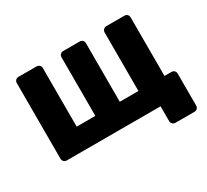

<svg xmlns="http://www.w3.org/2000/svg" viewBox="-129 -719 1114 1034"><g transform="rotate(-30 428.0 -201.5)"><path d="M692 117Q682 117 674.5 110Q667 103 667 92V0H84Q73 0 66 -7.5Q59 -15 59 -25V-495Q59 -506 66 -513Q73 -520 84 -520H196Q206 -520 213.5 -513Q221 -506 221 -495V-131H337V-495Q337 -506 344 -513Q351 -520 362 -520H464Q475 -520 482 -513Q489 -506 489 -495V-131H605V-495Q605 -506 612.5 -513Q620 -520 630 -520H742Q753 -520 760 -513Q767 -506 767 -495V-131H810Q821 -131 828 -124Q835 -117 835 -106V92Q835 103 828 110Q821 117 810 117Z"/></g></svg>

Font: Rubik
Style: Bold
Weight: 700
Designer: Hubert and Fischer
Foundry: Hubert and Fischer
Version: Version 2.300;gftools[0.9.30]